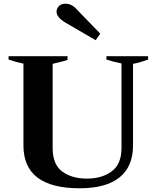

<svg xmlns="http://www.w3.org/2000/svg" viewBox="-20 -1002 842 1032"><path d="M334 -879Q309 -894 296.5 -908.5Q284 -923 284 -940Q284 -956 296.5 -969Q309 -982 333 -982Q367 -982 396 -948L519 -821L494 -786ZM106 -220V-660Q62 -669 26 -682V-700H343V-680Q323 -673 284 -664L263 -659V-206Q263 -118 314.5 -80Q366 -42 447 -42Q528 -42 580.5 -81Q633 -120 633 -206V-661Q588 -670 552 -682V-700H776V-682Q723 -663 695 -659V-220Q695 -107 622.5 -48.5Q550 10 408 10Q106 10 106 -220Z"/></svg>

Font: Trirong
Style: Bold
Weight: 700
Designer: Katatrad Team
Foundry: CadsonDemak
Version: Version 1.001